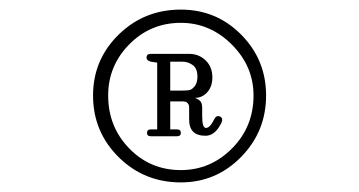

<svg xmlns="http://www.w3.org/2000/svg" viewBox="-20 -740 740 396"><path d="M387.2 -580.1Q387.7 -598.1 377.9 -605.5Q368.2 -612.8 356 -612.8H331.1V-553.2H356Q364.7 -553.2 369.9 -554Q375 -554.7 380.9 -561.3Q386.7 -567.9 387.2 -580.1ZM171.9 -543Q171.9 -616.7 224.6 -668.5Q277.3 -720.2 353 -720.2Q426.3 -720.2 477.5 -668.5Q528.8 -616.7 528.8 -543Q528.8 -468.8 477.3 -416.3Q425.8 -363.8 353 -363.8Q277.3 -363.8 224.6 -416Q171.9 -468.3 171.9 -543ZM203.1 -543Q203.1 -478.5 246.6 -433.8Q290 -389.2 353 -389.2Q414.1 -389.2 458.5 -433.8Q502.9 -478.5 502.9 -543Q502.9 -603.5 458 -648.2Q413.1 -692.9 353 -692.9Q290.5 -692.9 246.8 -648.7Q203.1 -604.5 203.1 -543ZM282.2 -621.1Q282.2 -628.9 291 -628.9H370.1Q390.1 -628.9 404.1 -615.5Q418 -602.1 418 -580.1Q418 -561.5 407.5 -549.8Q397 -538.1 381.8 -538.1Q390.1 -535.2 393.6 -530.8Q397 -526.4 397 -517.1V-500Q397 -476.1 404.8 -476.1Q413.1 -476.1 421.9 -494.1Q425.8 -502.4 433.1 -500Q442.9 -496.1 434.1 -481.9Q421.9 -460 403.8 -460Q370.1 -460 370.1 -493.2V-517.1Q370.1 -519.5 369.9 -521.5Q369.6 -523.4 368.7 -524.9Q367.7 -526.4 366.9 -527.3Q366.2 -528.3 365 -529.1Q363.8 -529.8 363 -530Q362.3 -530.3 360.6 -530.5Q358.9 -530.8 358.4 -530.8Q357.9 -530.8 356.4 -530.8H355H331.1V-473.1H345.2Q353 -473.1 353 -465.8Q353 -459 345.2 -459H291Q283.2 -459 283.2 -465.8Q283.2 -473.1 291 -473.1H304.2V-610.8L291 -612.8Q282.2 -615.2 282.2 -621.1Z"/></svg>

Font: Director Light
Style: Regular
Weight: 100
Designer: Ange Degheest & May Jolivet & Justine Herbel
Foundry: Velvetyne Type Foundry
Version: Version 1.000;FEAKit 1.0